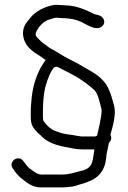

<svg xmlns="http://www.w3.org/2000/svg" viewBox="-20 -648 545 818"><path d="M220.2 -627.5H220C206.1 -627.5 189.5 -623.2 169.7 -615.2C149.2 -606.9 128.4 -594.2 113.1 -576.6C99.3 -560.8 90.4 -549.4 85.8 -540.2C70.4 -509.3 79.1 -474 99 -449.2L99.4 -448.7L99.9 -448.2C114.9 -433.2 127.2 -422.8 138.4 -417C151.7 -409.7 160.1 -400.9 174.4 -392.8C167.6 -383.2 157.3 -365.9 154.7 -362L154.2 -361.2L153.7 -360.2C130.7 -317.9 116.9 -269 113.3 -213.8C112.6 -203.9 111.9 -195 111.3 -187L111.2 -186.5V-149C111.2 -116.8 119.3 -103.7 141.9 -81.2L142.4 -80.6L143.1 -80.1C149 -75.5 154.1 -70.5 159.4 -65.2C180.6 -44 213.2 -30.3 256.9 -22.1C277.2 -18.3 304.9 -11.5 329.6 -11.5H382.3C381.7 -8.6 381 -5 380.3 1.5L377.4 20.2C372.4 59.5 358.9 72.7 323.3 80.7C298.4 86.7 274.7 95.5 246.4 95.5H155.4C151.2 95.5 145.6 94.3 138.4 91.4C136.5 90.6 123.6 82.6 104.6 68.7C101.5 66.4 93.1 57.1 80.4 39.5C69.9 23.9 52.6 24 41.6 31.5C32.1 38.1 23.9 53.2 33.2 67.5C46.4 88 58.6 103.3 81.7 120.4C103.6 136.5 121.6 150.5 156.8 150.5H227.8C245.1 150.5 256.8 150.2 263.7 149.5C275.2 148.2 290.4 147.5 302.1 143.6L317.3 138.6C329.7 134.5 339.5 133.7 356.2 125.7C400.9 110.4 427.7 76 432.2 26.2L434.1 8C437.1 -5.6 441.2 -22.7 443.5 -38.5C451.4 -45.7 458.7 -59.9 450.2 -73.2C457.5 -100.3 477.1 -159.4 465.5 -199.9C457.6 -227.4 456.2 -237.9 443.4 -267.5C421.2 -318.7 375.4 -339.9 342.3 -359.3C331.5 -366.8 275 -396.8 263.5 -402.2C249.8 -408.7 220.8 -428.7 203.2 -437.2C185.4 -445.7 181.3 -453.1 163.7 -464.2C159.1 -467.1 151.2 -474.6 139.6 -486.8C130.8 -495.6 129.3 -503.7 136.9 -517.9C146.1 -535.1 161.5 -552.2 181.6 -562.1C200.5 -568.8 214.7 -572.4 219.8 -572.5L269 -569.5C296.9 -567 321.6 -559 342.7 -545.8C369.7 -531.5 393.5 -521.8 410.6 -532.7C416.7 -536.6 422.4 -542.5 423.9 -550.8C425.2 -558.6 422.4 -565.6 418.5 -571.2C409 -584.7 386.8 -585.9 382.9 -587.4C341.8 -608.7 306.6 -621.6 271.8 -624.5ZM224.1 -363.5C247.1 -351 301.3 -325.4 322.6 -310.1C345.5 -293.8 348.3 -293.9 380.5 -265.6C396.5 -251.6 403.9 -216.8 412.1 -184.1C415.4 -170.7 408.1 -136.8 404 -115.4C401.2 -100.9 396.7 -87.2 393.4 -70C389.8 -68.1 385 -66.5 384.7 -66.5H329.6C326.8 -66.5 321.4 -67.1 314.2 -68.4C296 -71.6 280.7 -74.3 263.4 -76.4C245.2 -78.7 230.4 -84.8 212.5 -91C195.6 -98.2 179.4 -112.1 164.8 -133.6C164.6 -133.9 162.8 -138.6 162.8 -149V-166C162.8 -209.8 165.8 -244.7 172 -273.4C183.9 -317.8 197.6 -347.1 210.9 -360.9C211.5 -361.5 215 -363.5 222.4 -363.5Z"/></svg>

Font: MewTooHand
Style: BdCond
Weight: 400
Designer: Mew Too, Robert Jablonski
Version: Version 0.77